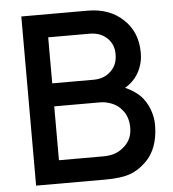

<svg xmlns="http://www.w3.org/2000/svg" viewBox="-53 -799 764 848"><g transform="rotate(-5 329.0 -375.0)"><path d="M566.9 -354Q591.8 -329.1 606 -292.5Q620.1 -255.9 619.6 -218.8Q618.2 -115.7 561.5 -60.5Q526.4 -26.4 487.1 -13.2Q447.8 0 379.4 0H72.8V-750H366.7Q463.9 -750 523.9 -692.9Q584.5 -636.7 584.5 -544.9Q585 -509.3 572 -477.1Q559.1 -444.8 536.6 -422.9Q520.5 -406.7 502 -396Q539.6 -379.9 566.9 -354ZM366.7 -647.9H183.1V-443.8H366.7Q420.9 -443.8 452.1 -482.4Q473.1 -507.3 473.1 -548.8Q473.1 -590.3 445.8 -617.7Q415.5 -647.9 366.7 -647.9ZM477.1 -139.6Q509.3 -170.4 509.3 -218.8Q509.3 -269 481.4 -299.8Q464.8 -320.8 438.2 -331.3Q411.6 -341.8 386.2 -341.8H183.1V-103H379.4Q410.6 -103 433.3 -111.3Q456.1 -119.6 477.1 -139.6Z"/></g></svg>

Font: Manrope3 Semibold
Style: Regular
Weight: 600
Width: 4
Designer: Mikhail Sharanda
Foundry: Mikhail Sharanda
Version: Version 3.000;PS 003.000;hotconv 1.0.88;makeotf.lib2.5.64775